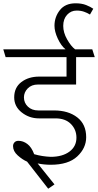

<svg xmlns="http://www.w3.org/2000/svg" viewBox="-31 -979 594 1163"><path d="M276 -29Q347 -29 389.5 -60.5Q432 -92 432 -145Q432 -194 398.5 -228Q365 -262 305 -262H204Q146 -262 100.5 -298Q55 -334 55 -389Q55 -449 98.5 -482Q142 -515 206 -515H372V-633H3L-11 -680H366Q339 -702 319 -745Q299 -788 299 -823Q299 -876 331.5 -917.5Q364 -959 427 -959Q464 -959 490.5 -948.5Q517 -938 534 -926L514 -891Q498 -901 478 -908Q458 -915 433 -915Q399 -915 375.5 -889.5Q352 -864 352 -822Q352 -782 375.5 -740.5Q399 -699 424 -680H528L543 -633H430V-467H199Q160 -467 137 -443.5Q114 -420 114 -389Q114 -356 138 -333Q162 -310 201 -310H296Q383 -310 437 -268Q491 -226 491 -148Q491 -82 437 -31.5Q383 19 276 19Q257 19 236.5 17Q216 15 197 11L299 138L261 164L133 0Q105 -12 76.5 -37.5Q48 -63 48 -94Q48 -107 56.5 -116.5Q65 -126 81 -126Q109 -126 134.5 -107Q160 -88 176 -45Q200 -38 225.5 -34Q251 -30 276 -29Z"/></svg>

Font: Palanquin ExtraLight
Style: Regular
Weight: 275
Designer: Pria Ravichandran
Version: Version 1.001